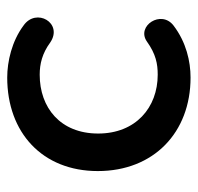

<svg xmlns="http://www.w3.org/2000/svg" viewBox="-28 -510 548 532"><g transform="rotate(-90 246.0 -244.0)"><path d="M297 10C342 10 395 -2 441 -37C486 -71 440 -141 397 -111C362 -86 335 -81 305 -81C214 -81 142 -142 142 -246C142 -351 214 -408 305 -408C335 -408 364 -401 394 -379C448 -342 492 -418 441 -453C398 -485 342 -498 297 -498C145 -498 38 -401 38 -247C38 -92 145 10 297 10Z"/></g></svg>

Font: SN Pro Medium
Style: Regular
Weight: 500
Designer: Tobias Whetton
Foundry: Supernotes
Version: Version 1.003;Glyphs 3.3 (3324)